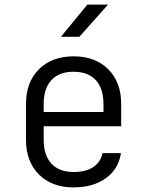

<svg xmlns="http://www.w3.org/2000/svg" viewBox="-20 -805 640 835"><path d="M507 -256H170V-197Q170 -130 203.5 -93.5Q237 -57 300 -57Q353 -57 385 -78Q417 -99 426 -139H506Q496 -70 440.5 -30Q385 10 300 10Q205 10 149 -46.5Q93 -103 93 -197V-353Q93 -447 149 -503.5Q205 -560 300 -560Q395 -560 451 -503.5Q507 -447 507 -353ZM170 -318H430V-353Q430 -420 396.5 -456.5Q363 -493 300 -493Q237 -493 203.5 -456.5Q170 -420 170 -353ZM325 -645H245L360 -785H450Z"/></svg>

Font: JetBrains Mono Semi Light
Style: Regular
Weight: 350
Monospace: yes
Designer: Philipp Nurullin, Konstantin Bulenkov
Foundry: JetBrains
Version: 2.002